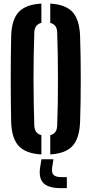

<svg xmlns="http://www.w3.org/2000/svg" viewBox="-20 -828 495 1040"><path d="M204.1 8.5Q119 4 80.7 -38.1Q42.5 -80.1 40.4 -170.5Q39.2 -226.3 38.7 -284Q38.2 -341.7 38.2 -400.3Q38.2 -458.9 38.7 -516.6Q39.2 -574.3 40.4 -630.2Q42.5 -720.3 80.7 -762.1Q119 -804 204.1 -808.5V-704.1Q185.4 -699.5 176.1 -686.7Q166.8 -674 165.8 -652.7Q163.8 -595.7 162.7 -531.6Q161.5 -467.6 161.5 -401Q161.5 -334.4 162.7 -270.1Q163.9 -205.7 165.8 -147.9Q166.8 -126.4 176.1 -113.5Q185.4 -100.6 204.1 -95.9ZM252.2 8.5V-95.9Q270.8 -100.6 280 -113.5Q289.2 -126.4 289.7 -147.9Q292.1 -205.7 293.1 -270.1Q294 -334.4 293.9 -401Q293.9 -467.6 292.9 -531.6Q292 -595.7 289.7 -652.7Q289.2 -674 279.9 -686.6Q270.5 -699.3 252.2 -704.1V-808.5Q336.8 -803.7 373.9 -761.7Q411.1 -719.7 413.9 -630.2Q415.7 -573.6 416.6 -515.8Q417.4 -458 417.4 -399.7Q417.4 -341.4 416.6 -283.8Q415.7 -226.3 413.9 -170.5Q411.1 -80.7 373.9 -38.7Q336.8 3.4 252.2 8.5ZM342.1 191.2H311Q244.6 191.2 216.7 165.1Q188.8 138.9 197.1 80.5L204.3 34.8H269.4L262.3 80.5Q258.8 107.6 270.4 119.4Q282 131.3 311 131.3H342.1Z"/></svg>

Font: Big Shoulders Stencil Display SC Thin
Style: Regular
Weight: 100
Designer: Patric King
Foundry: XO Type Co
Version: Version 2.001